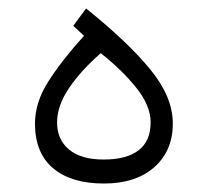

<svg xmlns="http://www.w3.org/2000/svg" viewBox="-20 -435 490 453"><path d="M183.1 -415Q282.7 -335 335.2 -270.5Q387.7 -206.1 387.7 -143.6Q387.7 -79.1 344 -40.5Q300.3 -2 225.1 -2Q147.9 -2 105.2 -38.1Q62.5 -74.2 62.5 -143.6Q62.5 -192.9 93.5 -241.9Q124.5 -291 178.2 -350.6L152.8 -374ZM217.8 -309.6Q170.4 -268.1 142.6 -226.8Q114.7 -185.5 114.7 -146Q114.7 -105.5 143.1 -82Q171.4 -58.6 224.6 -58.6Q278.3 -58.6 306.9 -80.3Q335.4 -102.1 335.4 -146.5Q335.4 -184.6 303.2 -225.8Q271 -267.1 217.8 -309.6Z"/></svg>

Font: Vazir Thin UI
Style: Thin-UI
Weight: 100
Designer: Saber Rastikerdar
Foundry: Saber Rastikerdar
Version: Version 30.0.0